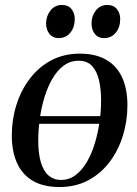

<svg xmlns="http://www.w3.org/2000/svg" viewBox="-20 -742 552 773"><path d="M383.5 -243.5H119.5L124 -274.5H388ZM301 -526Q365.5 -526 408 -501.2Q450.5 -476.5 471.8 -430Q493 -383.5 493 -318Q493 -255.5 475 -196.5Q457 -137.5 422 -90.8Q387 -44 336 -16.5Q285 11 219.5 11Q155 11 112.2 -14Q69.5 -39 48.5 -85.8Q27.5 -132.5 27.5 -196.5Q27.5 -260.5 46 -319.5Q64.5 -378.5 100 -425.2Q135.5 -472 186.2 -499Q237 -526 301 -526ZM296.5 -497.5Q263 -497.5 236.5 -477.8Q210 -458 190.5 -424.2Q171 -390.5 158.5 -348.8Q146 -307 140 -262.2Q134 -217.5 134 -175.5Q134 -123 144.8 -87.8Q155.5 -52.5 176 -35Q196.5 -17.5 225 -17.5Q258.5 -17.5 284.8 -37.5Q311 -57.5 330.2 -90.8Q349.5 -124 362 -165.8Q374.5 -207.5 380.8 -251.8Q387 -296 387 -337Q387 -382 378.8 -418.2Q370.5 -454.5 351 -476Q331.5 -497.5 296.5 -497.5ZM215.5 -588.5Q193 -588.5 179.2 -605.2Q165.5 -622 165.5 -648.5Q166 -678 183.5 -700Q201 -722 229 -722Q255.5 -722 268.2 -705Q281 -688 281 -666Q281 -632.5 263.2 -610.5Q245.5 -588.5 215.5 -588.5ZM398 -588.5Q375.5 -588.5 362 -605.2Q348.5 -622 348.5 -648.5Q348.5 -678 366 -700Q383.5 -722 412 -722Q438 -722 451 -705Q464 -688 464 -666Q464 -632.5 446.2 -610.5Q428.5 -588.5 398 -588.5Z"/></svg>

Font: Merriweather 120pt
Style: Italic
Weight: 400
Italic angle: -7.8°
Version: Version 2.101